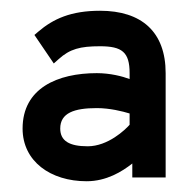

<svg xmlns="http://www.w3.org/2000/svg" viewBox="-20 -799 354 357"><path d="M22 -560C22 -499 74 -462 141 -462C178 -462 207 -480 226 -495V-469H288V-663C288 -740 243 -779 166 -779C112 -779 79 -764 51 -740L44 -734L80 -681L89 -689C110 -708 129 -713 166 -713C207 -713 221 -702 221 -663V-652C208 -657 185 -663 160 -663C87 -663 22 -635 22 -560ZM92 -560C92 -589 118 -598 160 -598C184 -598 208 -592 221 -588V-567C213 -558 181 -527 143 -527C109 -527 92 -537 92 -560Z"/></svg>

Font: Charger Pro
Style: ExBdNar
Weight: 400
Designer: Jasper
Foundry: Cannot Into Space Fonts
Version: Version 1.09